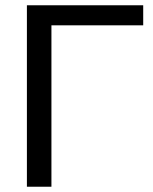

<svg xmlns="http://www.w3.org/2000/svg" viewBox="-20 -708 582 728"><path d="M82 -688H523V-612H175V0H82Z"/></svg>

Font: Libra Sans
Style: Regular
Weight: 400
Foundry: Context Ltd
Version: Version 1.002